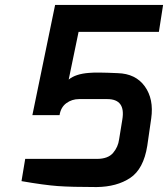

<svg xmlns="http://www.w3.org/2000/svg" viewBox="-20 -752 680 777"><path d="M67 -19 82 -109H372Q417 -109 437.5 -133Q458 -157 462 -188L475 -268Q489 -351 414 -351H300Q271 -351 248.5 -334.5Q226 -318 221 -286H111L203 -732H640L623 -623H298L258 -430Q286 -453 340 -457Q370 -460 456 -456Q529 -454 566 -402.5Q603 -351 592 -273L576 -162Q561 -68 507 -32Q453 4 371 5Q269 5 214 1Q159 -3 67 -19Z"/></svg>

Font: Exo
Style: Demi Bold Italic
Weight: 600
Designer: Natanael Gama
Version: Version 1